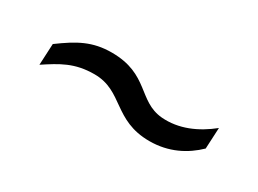

<svg xmlns="http://www.w3.org/2000/svg" viewBox="-24 -531 620 461"><g transform="rotate(30 286.0 -300.5)"><path d="M62 -257.8C102.1 -284.2 133.3 -304.2 188 -304.2C268.1 -304.2 282.2 -231 382.3 -231C435.1 -231 477.1 -252.9 508.3 -283.2L511.2 -341.8C473.1 -311 428.2 -291 379.9 -294.9C311 -300.8 301.3 -370.1 198.2 -370.1C145 -370.1 111.3 -351.1 64.9 -316.9Z"/></g></svg>

Font: Lora Italic
Style: Regular
Weight: 400
Italic angle: -3°
Designer: Olga Karpushina, Alexei Vanyashin
Foundry: Cyreal
Version: Version 1.011;PS 001.011;hotconv 1.0.70;makeotf.lib2.5.58329